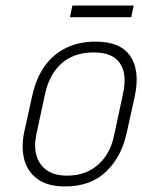

<svg xmlns="http://www.w3.org/2000/svg" viewBox="-20 -662 513 692"><path d="M462 -642H241L232 -600H453ZM437 -185 466 -316Q485 -408 449.5 -460Q414 -512 325 -512Q265 -512 218.5 -489.5Q172 -467 141 -423.5Q110 -380 96 -316L67 -185Q56 -131 67.5 -87Q79 -43 115.5 -16.5Q152 10 215 10Q307 10 363 -44Q419 -98 437 -185ZM422 -317 392 -178Q384 -134 361.5 -100.5Q339 -67 304 -48Q269 -29 221 -29Q176 -29 148.5 -48.5Q121 -68 111.5 -101.5Q102 -135 111 -178L141 -317Q151 -367 174.5 -402Q198 -437 234 -455Q270 -473 318 -473Q364 -473 390.5 -455.5Q417 -438 425.5 -403.5Q434 -369 422 -317Z"/></svg>

Font: Advent Pro Light
Style: Italic
Weight: 300
Italic angle: -12°
Version: Version 3.000